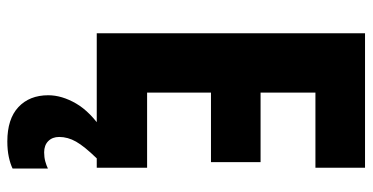

<svg xmlns="http://www.w3.org/2000/svg" viewBox="-260 -494 992 511"><g transform="rotate(90 235.5 -238.0)"><path d="M426 0H68V-714H426V-582H226V-436H411V-304H226V-134H426ZM344 100Q344 118 355 129Q366 140 385 140Q398 140 409 137Q420 134 428 130V224Q416 230 397.5 234Q379 238 356 238Q296 238 264.5 208.5Q233 179 233 129Q233 93 255 55Q277 17 328 -17L401 0Q369 33 356.5 55Q344 77 344 100Z"/></g></svg>

Font: Noto Sans Devanagari Condensed ExtraBold
Style: Regular
Weight: 800
Width: 3
Designer: Jelle Bosma - Monotype Design Team
Foundry: Monotype Imaging Inc.
Version: Version 2.004; ttfautohint (v1.8.4.7-5d5b)